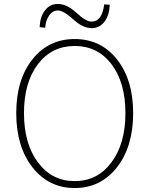

<svg xmlns="http://www.w3.org/2000/svg" viewBox="-20 -936 754 969"><path d="M145 -90Q62 -195 62 -365Q62 -535 145 -638Q226 -739 357 -739Q488 -739 569 -638Q652 -535 652 -365Q652 -195 569 -90Q487 13 357 13Q227 13 145 -90ZM542 -116Q613 -210 613 -365Q613 -520 542 -613Q472 -704 357 -704Q242 -704 172 -613Q101 -520 101 -365Q101 -210 172 -116Q242 -22 357 -22Q472 -22 542 -116ZM349 -839Q300 -883 272 -883Q246 -883 229 -859Q211 -835 208 -796L180 -799Q182 -849 205 -881Q230 -916 272 -916Q317 -916 365 -872Q413 -827 442 -827Q495 -827 506 -914L534 -912Q532 -861 509 -829Q484 -794 443 -794Q397 -794 349 -839Z"/></svg>

Font: Noto Sans CJK TC Thin
Style: Regular
Weight: 250
Designer: Ryoko NISHIZUKA ???? (kana & ideographs); Paul D. Hunt (Latin, Greek & Cyrillic); Wenlong ZHANG ??? (bopomofo); Sandoll 
Foundry: Adobe Systems Incorporated
Version: Version 1.004 January 19, 2016